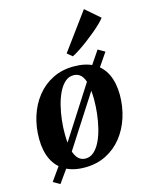

<svg xmlns="http://www.w3.org/2000/svg" viewBox="-133 -930 829 1078"><g transform="rotate(-15 281.0 -390.5)"><path d="M81 67.5 42 45 105 -44 153.5 -106 391.5 -477 420 -523 478 -608.5 517.5 -585.5 459 -500 413 -439 174 -68 143 -19.5ZM323.5 -551.5Q392.5 -551.5 438.8 -525.8Q485 -500 508.8 -450.8Q532.5 -401.5 533 -331Q533 -262.5 513.2 -200.5Q493.5 -138.5 455.5 -90.5Q417.5 -42.5 362.8 -14.8Q308 13 238 13Q171 13 124.8 -13.2Q78.5 -39.5 55 -88.5Q31.5 -137.5 31 -206.5Q30.5 -276.5 50.2 -338.8Q70 -401 108 -449Q146 -497 200.5 -524.2Q255 -551.5 323.5 -551.5ZM309.5 -504Q281 -504 259.5 -484.5Q238 -465 222.2 -432.5Q206.5 -400 196.5 -359.8Q186.5 -319.5 181.8 -277.2Q177 -235 177.5 -197Q177.5 -140.5 186.5 -104.8Q195.5 -69 212.8 -51.8Q230 -34.5 255 -34.5Q283 -34.5 304.5 -54Q326 -73.5 341.8 -106Q357.5 -138.5 367.2 -178.8Q377 -219 381.8 -261.2Q386.5 -303.5 386.5 -342Q386 -398.5 377.8 -434Q369.5 -469.5 352.5 -486.8Q335.5 -504 309.5 -504ZM304.5 -632 462.5 -847.5 546 -775Q537.5 -763 519 -745Q500.5 -727 476.5 -707Q452.5 -687 426.5 -667.5Q400.5 -648 376.2 -632Q352 -616 334 -607.5Z"/></g></svg>

Font: Merriweather 60pt
Style: Bold Italic
Weight: 700
Italic angle: -7.8°
Version: Version 2.101